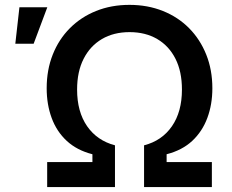

<svg xmlns="http://www.w3.org/2000/svg" viewBox="-20 -757 937 777"><path d="M170.9 0V-101.1H354V-132.8Q291 -148.9 250 -187Q209 -225.1 189 -279.8Q168.9 -334.5 168.9 -399.9Q168.9 -474.1 193.4 -535.9Q217.8 -597.7 262.7 -642.8Q307.6 -688 368.9 -712.6Q430.2 -737.3 503.9 -737.3Q577.6 -737.3 639.2 -712.6Q700.7 -688 745.4 -642.8Q790 -597.7 814.7 -535.9Q839.4 -474.1 839.4 -399.9Q839.4 -334.5 819.1 -279.8Q798.8 -225.1 758.1 -187Q717.3 -148.9 654.3 -132.8V-101.1H837.4V0H563V-168.9Q635.3 -187.5 675.8 -246.1Q716.3 -304.7 716.3 -394.5Q716.3 -467.3 690.2 -519Q664.1 -570.8 616.5 -598.9Q568.8 -627 504.4 -627Q439.9 -627 392.3 -598.9Q344.7 -570.8 318.4 -519Q292 -467.3 292 -394.5Q292 -304.7 332.5 -246.3Q373 -188 445.3 -168.9V0ZM42 -580.1 58.6 -727.5H171.4L116.2 -580.1Z"/></svg>

Font: Inter Cardless
Style: Medium
Weight: 500
Designer: Rasmus Andersson
Foundry: rsms
Version: Version 4.001;git-9221beed3